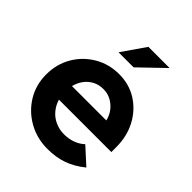

<svg xmlns="http://www.w3.org/2000/svg" viewBox="-207 -864 1000 1000"><g transform="rotate(45 293.0 -364.0)"><path d="M309 10Q231 10 167.5 -26Q104 -62 67 -123Q30 -184 30 -260Q30 -336 65.5 -397Q101 -458 162 -494Q223 -530 298 -530Q373 -530 431 -493Q489 -456 522.5 -393Q556 -330 556 -250V-214H170Q179 -183 199.5 -158Q220 -133 250.5 -119Q281 -105 316 -105Q351 -105 380.5 -116Q410 -127 431 -147L521 -65Q473 -26 422.5 -8Q372 10 309 10ZM168 -312H421Q414 -343 395.5 -366.5Q377 -390 351.5 -403.5Q326 -417 295 -417Q263 -417 237.5 -404Q212 -391 194 -367.5Q176 -344 168 -312ZM215 -608 305 -738H461L326 -608Z"/></g></svg>

Font: Red Hat Display ExtraBold
Style: Regular
Weight: 800
Designer: Pentagram, MCKL
Foundry: Pentagram, MCKL
Version: Version 1.023